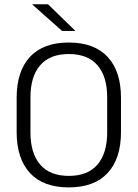

<svg xmlns="http://www.w3.org/2000/svg" viewBox="-20 -844 628 876"><path d="M294 11Q177.5 11 116.8 -54.5Q56 -120 56 -241.5V-398Q56 -519 116.8 -584.5Q177.5 -650 294 -650Q410 -650 471 -584.5Q532 -519 532 -398V-241.5Q532 -120 471 -54.5Q410 11 294 11ZM294 -41.5Q380.5 -41.5 424.8 -93.2Q469 -145 469 -239.5V-400Q469 -495 424.8 -546.2Q380.5 -597.5 294 -597.5Q207.5 -597.5 163.2 -546.2Q119 -495 119 -400V-239.5Q119 -145 163.2 -93.2Q207.5 -41.5 294 -41.5ZM199 -824.5 323 -704V-703H263L127.5 -823.5V-824.5Z"/></svg>

Font: Anek Gujarati Light
Style: Regular
Weight: 300
Designer: Mrunmayee Ghaisas (Gujarati), Yesha Goshar (Latin)
Foundry: Ek Type
Version: Version 1.003